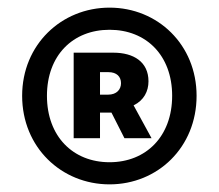

<svg xmlns="http://www.w3.org/2000/svg" viewBox="-20 -838 575 503"><path d="M267 -355C393 -355 495 -452 495 -587C495 -721 393 -818 267 -818C141 -818 38 -721 38 -587C38 -452 141 -355 267 -355ZM267 -413C171 -413 103 -481 103 -587C103 -693 171 -760 267 -760C363 -760 431 -693 431 -587C431 -481 363 -413 267 -413ZM173 -476H242V-543H272L306 -476H377L330 -562C357 -575 369 -599 369 -625C369 -676 330 -700 277 -700H173ZM242 -590V-649H264C286 -649 297 -637 297 -620C297 -604 286 -590 263 -590Z"/></svg>

Font: Noto Sans CJK Black
Style: Bold
Weight: 900
Designer: Ryoko NISHIZUKA (kana & ideographs); Paul D. Hunt (Latin, Greek & Cyrillic); Wenlong ZHANG (bopomofo); Sandoll Communica
Foundry: Adobe Systems Incorporated
Version: Version 1.000;PS 1;hotconv 1.0.78;makeotf.lib2.5.61930